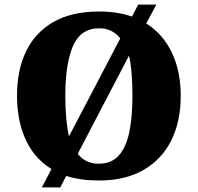

<svg xmlns="http://www.w3.org/2000/svg" viewBox="-20 -775 860 835"><path d="M204 -40Q129 -86 91.5 -168Q54 -250 54 -359Q54 -470 93.5 -552Q133 -634 212.5 -679.5Q292 -725 412 -725Q451 -725 486.5 -719.5Q522 -714 554 -703L581 -755H660L616 -673Q689 -627 727.5 -546Q766 -465 766 -358Q766 -247 725 -164.5Q684 -82 604.5 -36Q525 10 411 10Q370 10 334.5 5Q299 0 268 -10L242 40H162ZM410 -63Q464 -63 496 -98Q528 -133 542 -199Q556 -265 556 -358Q556 -410 552.5 -454Q549 -498 541 -533L318 -106Q352 -63 410 -63ZM503 -608Q487 -629 464 -640.5Q441 -652 412 -652Q331 -652 297.5 -575Q264 -498 264 -358Q264 -306 268 -261.5Q272 -217 280 -182Z"/></svg>

Font: Noto Serif Gujarati Black
Style: Regular
Weight: 900
Version: Version 2.102